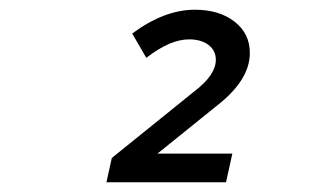

<svg xmlns="http://www.w3.org/2000/svg" viewBox="-20 -725 640 395"><path d="M199 -350 210 -400 381 -538Q424 -571 424 -602Q424 -621 409 -632.5Q394 -644 369 -644Q350 -644 328.5 -635Q307 -626 281 -606L252 -656Q318 -705 381 -705Q431 -705 462.5 -680.5Q494 -656 494 -616Q494 -561 428 -509L304 -409H458L445 -350Z"/></svg>

Font: Red Hat Mono Medium
Style: Italic
Weight: 500
Italic angle: -12°
Monospace: yes
Designer: Pentagram, MCKL
Foundry: Pentagram, MCKL
Version: Version 1.023; ttfautohint (v1.8.3)